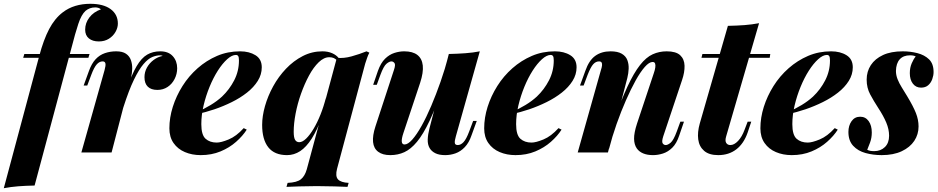

<svg xmlns="http://www.w3.org/2000/svg" viewBox="-71 -802 4936 1010"><path d="M51 -498 57 -518H400L394 -498ZM430 -763Q415 -763 402.5 -758.5Q390 -754 379 -745Q368 -735 358.5 -718Q349 -701 341 -676.5Q333 -652 324 -621L111 174Q63 175 24.5 178Q-14 181 -51 188L135 -506Q158 -593 187.5 -649Q217 -705 259 -737Q289 -760 325.5 -771Q362 -782 404 -782Q473 -782 511 -754Q549 -726 549 -678Q549 -656 536.5 -634Q524 -612 501.5 -598Q479 -584 449 -584Q416 -584 396.5 -600Q377 -616 377 -646Q377 -681 399 -710Q421 -739 460 -753Q454 -758 446.5 -760.5Q439 -763 430 -763Z M516 0H357L479 -433Q486 -458 483.5 -468.5Q481 -479 469 -479Q452 -479 438 -463.5Q424 -448 409 -408L388 -352H369L397 -429Q411 -468 432 -490.5Q453 -513 481 -522.5Q509 -532 540 -532Q573 -532 591.5 -519.5Q610 -507 617.5 -486Q625 -465 624.5 -440.5Q624 -416 618 -392ZM772 -511Q752 -511 730 -502Q708 -493 684 -465Q660 -437 633.5 -382.5Q607 -328 578 -237.5Q549 -147 518 -12L540 -150Q571 -263 596.5 -336.5Q622 -410 647.5 -453.5Q673 -497 703 -514.5Q733 -532 772 -532Q815 -532 838 -506.5Q861 -481 861 -443Q861 -413 847.5 -386.5Q834 -360 810.5 -344.5Q787 -329 757 -329Q724 -329 706.5 -346Q689 -363 689 -396Q689 -423 702 -446.5Q715 -470 737 -486.5Q759 -503 785 -508Q782 -509 779 -510Q776 -511 772 -511Z M966 -213Q1003 -229 1037 -249.5Q1071 -270 1097 -294Q1136 -331 1161 -379.5Q1186 -428 1186 -484Q1186 -501 1182 -507Q1178 -513 1170 -513Q1149 -513 1124 -490.5Q1099 -468 1075 -430.5Q1051 -393 1031.5 -345.5Q1012 -298 1000 -247.5Q988 -197 988 -149Q988 -92 1010.5 -72Q1033 -52 1069 -52Q1092 -52 1132 -68.5Q1172 -85 1211 -128L1227 -120Q1206 -87 1171 -56Q1136 -25 1089 -5.5Q1042 14 985 14Q939 14 901.5 -2Q864 -18 842 -49.5Q820 -81 820 -127Q820 -183 838 -240Q856 -297 889 -349.5Q922 -402 968.5 -443Q1015 -484 1071 -508Q1127 -532 1192 -532Q1240 -532 1273 -511.5Q1306 -491 1306 -448Q1306 -410 1285 -376.5Q1264 -343 1228.5 -315Q1193 -287 1148.5 -265Q1104 -243 1057 -227Q1010 -211 965 -202Z M1702 86Q1692 125 1707 141.5Q1722 158 1763 160L1757 181Q1733 180 1688 178.5Q1643 177 1595 177Q1549 177 1504 178.5Q1459 180 1436 181L1442 160Q1491 158 1512 141Q1533 124 1543 88L1701 -498Q1737 -494 1778.5 -505.5Q1820 -517 1857 -532L1872 -525Q1865 -512 1860 -497Q1855 -482 1850 -467ZM1503 -54Q1520 -54 1539.5 -73Q1559 -92 1578.5 -124.5Q1598 -157 1615 -199.5Q1632 -242 1644 -290L1624 -190Q1597 -117 1568.5 -72.5Q1540 -28 1508 -7Q1476 14 1439 14Q1373 14 1340.5 -27Q1308 -68 1308 -145Q1308 -191 1323 -244Q1338 -297 1366 -348Q1394 -399 1433.5 -440.5Q1473 -482 1521.5 -507Q1570 -532 1625 -532Q1654 -532 1676.5 -522Q1699 -512 1711 -496L1704 -482Q1695 -492 1685 -496.5Q1675 -501 1661 -501Q1633 -501 1605.5 -474.5Q1578 -448 1554.5 -404.5Q1531 -361 1512.5 -309Q1494 -257 1484 -204.5Q1474 -152 1474 -109Q1474 -78 1481.5 -66Q1489 -54 1503 -54Z M2261 -352Q2223 -239 2189 -167Q2155 -95 2122.5 -56Q2090 -17 2056 -1.5Q2022 14 1982 14Q1942 14 1918.5 -3.5Q1895 -21 1891.5 -54.5Q1888 -88 1904 -137L2001 -433Q2011 -462 2004 -470.5Q1997 -479 1988 -479Q1977 -479 1962 -466.5Q1947 -454 1930 -408L1911 -356H1892L1917 -429Q1932 -471 1954.5 -493Q1977 -515 2003.5 -523.5Q2030 -532 2055 -532Q2100 -532 2124.5 -513Q2149 -494 2153 -457.5Q2157 -421 2139 -366L2051 -102Q2031 -42 2057 -42Q2075 -42 2098 -68Q2121 -94 2146.5 -139.5Q2172 -185 2197.5 -245Q2223 -305 2246.5 -372Q2270 -439 2288 -508ZM2327 -85Q2320 -61 2321.5 -50Q2323 -39 2337 -39Q2353 -39 2367.5 -54.5Q2382 -70 2397 -110L2418 -166H2437L2409 -89Q2396 -51 2374 -28Q2352 -5 2325.5 4.5Q2299 14 2271 14Q2239 14 2219 4Q2199 -6 2189 -23Q2178 -42 2179 -68.5Q2180 -95 2188 -126L2290 -518Q2336 -519 2377 -522Q2418 -525 2453 -532Z M2622 -213Q2659 -229 2693 -249.5Q2727 -270 2753 -294Q2792 -331 2817 -379.5Q2842 -428 2842 -484Q2842 -501 2838 -507Q2834 -513 2826 -513Q2805 -513 2780 -490.5Q2755 -468 2731 -430.5Q2707 -393 2687.5 -345.5Q2668 -298 2656 -247.5Q2644 -197 2644 -149Q2644 -92 2666.5 -72Q2689 -52 2725 -52Q2748 -52 2788 -68.5Q2828 -85 2867 -128L2883 -120Q2862 -87 2827 -56Q2792 -25 2745 -5.5Q2698 14 2641 14Q2595 14 2557.5 -2Q2520 -18 2498 -49.5Q2476 -81 2476 -127Q2476 -183 2494 -240Q2512 -297 2545 -349.5Q2578 -402 2624.5 -443Q2671 -484 2727 -508Q2783 -532 2848 -532Q2896 -532 2929 -511.5Q2962 -491 2962 -448Q2962 -410 2941 -376.5Q2920 -343 2884.5 -315Q2849 -287 2804.5 -265Q2760 -243 2713 -227Q2666 -211 2621 -202Z M3127 0H2968L3090 -433Q3095 -448 3096 -458Q3097 -468 3093.5 -473.5Q3090 -479 3080 -479Q3063 -479 3049.5 -464Q3036 -449 3020 -408L2999 -352H2980L3008 -429Q3027 -484 3060 -508Q3093 -532 3141 -532Q3178 -532 3199.5 -519.5Q3221 -507 3229 -486Q3237 -465 3236 -440.5Q3235 -416 3229 -392ZM3155 -156Q3195 -272 3229 -345Q3263 -418 3295.5 -459.5Q3328 -501 3362.5 -516.5Q3397 -532 3436 -532Q3485 -532 3507 -511.5Q3529 -491 3530 -456.5Q3531 -422 3517 -381L3418 -85Q3409 -57 3415 -48Q3421 -39 3431 -39Q3442 -39 3457 -51.5Q3472 -64 3489 -110L3508 -162H3527L3502 -89Q3488 -47 3465.5 -25Q3443 -3 3416.5 5.5Q3390 14 3364 14Q3334 14 3312.5 5Q3291 -4 3279 -21Q3265 -41 3264.5 -72Q3264 -103 3280 -152L3368 -416Q3374 -433 3376 -446.5Q3378 -460 3375 -468Q3372 -476 3362 -476Q3344 -476 3321 -450Q3298 -424 3273 -379Q3248 -334 3222 -275Q3196 -216 3172.5 -149.5Q3149 -83 3132 -16Z M3981 -518 3978 -498H3619L3624 -518ZM3749 -85Q3742 -62 3749 -50.5Q3756 -39 3771 -39Q3791 -39 3811.5 -60.5Q3832 -82 3846 -120L3862 -162H3881L3862 -105Q3842 -47 3802.5 -16.5Q3763 14 3707 14Q3659 14 3633 -8.5Q3607 -31 3602 -68.5Q3597 -106 3610 -152L3758 -666Q3807 -667 3846 -670Q3885 -673 3922 -680Z M4075 -213Q4112 -229 4146 -249.5Q4180 -270 4206 -294Q4245 -331 4270 -379.5Q4295 -428 4295 -484Q4295 -501 4291 -507Q4287 -513 4279 -513Q4258 -513 4233 -490.5Q4208 -468 4184 -430.5Q4160 -393 4140.5 -345.5Q4121 -298 4109 -247.5Q4097 -197 4097 -149Q4097 -92 4119.5 -72Q4142 -52 4178 -52Q4201 -52 4241 -68.5Q4281 -85 4320 -128L4336 -120Q4315 -87 4280 -56Q4245 -25 4198 -5.5Q4151 14 4094 14Q4048 14 4010.5 -2Q3973 -18 3951 -49.5Q3929 -81 3929 -127Q3929 -183 3947 -240Q3965 -297 3998 -349.5Q4031 -402 4077.5 -443Q4124 -484 4180 -508Q4236 -532 4301 -532Q4349 -532 4382 -511.5Q4415 -491 4415 -448Q4415 -410 4394 -376.5Q4373 -343 4337.5 -315Q4302 -287 4257.5 -265Q4213 -243 4166 -227Q4119 -211 4074 -202Z M4491 -14Q4499 -10 4507.5 -8.5Q4516 -7 4528 -7Q4562 -7 4584 -28.5Q4606 -50 4606 -88Q4606 -122 4591 -157.5Q4576 -193 4549 -234Q4525 -271 4506.5 -305.5Q4488 -340 4488 -383Q4488 -426 4510 -459.5Q4532 -493 4574 -512.5Q4616 -532 4678 -532Q4718 -532 4755 -522.5Q4792 -513 4816 -490Q4840 -467 4840 -423Q4840 -405 4833 -385.5Q4826 -366 4811.5 -353.5Q4797 -341 4774 -341Q4747 -341 4731 -362Q4715 -383 4715 -417Q4715 -446 4725 -469Q4735 -492 4746 -505Q4736 -511 4716 -511Q4681 -511 4662 -490Q4643 -469 4642 -429Q4642 -407 4650.5 -385.5Q4659 -364 4672.5 -342.5Q4686 -321 4701 -296Q4733 -243 4747 -207.5Q4761 -172 4761 -137Q4761 -95 4738.5 -61Q4716 -27 4672.5 -6.5Q4629 14 4567 14Q4522 14 4482 3Q4442 -8 4417 -35Q4392 -62 4392 -108Q4392 -141 4408.5 -164.5Q4425 -188 4454 -188Q4482 -188 4498.5 -165Q4515 -142 4515 -105Q4515 -77 4506 -52.5Q4497 -28 4491 -14Z"/></svg>

Font: Playfair Display ExtraBold
Style: Italic
Weight: 800
Italic angle: -14°
Designer: Claus Eggers Sørensen
Foundry: Claus Eggers Sørensen
Version: Version 1.203